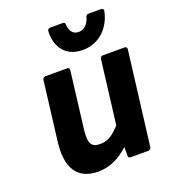

<svg xmlns="http://www.w3.org/2000/svg" viewBox="-136 -818 828 941"><g transform="rotate(-20 278.0 -348.0)"><path d="M78 -183C62 -56 102 24 216 24C279 24 330 -3 376 -46V2C376 7 380 12 387 12H481C486 12 494 8 495 0L556 -491C557 -496 553 -504 545 -504H430C425 -504 417 -499 416 -491L375 -159C335 -115 308 -100 271 -100C227 -100 210 -119 220 -198L256 -491C257 -496 253 -504 245 -504H130C125 -504 117 -499 116 -491ZM348 -562C445 -562 499 -637 512 -707C514 -715 506 -720 500 -720H433C427 -720 422 -716 420 -710C411 -677 391 -652 359 -652C327 -652 313 -677 312 -710C312 -716 307 -720 301 -720H234C226 -720 220 -713 220 -707C216 -637 250 -562 348 -562Z"/></g></svg>

Font: Falling Sky
Style: BdObl
Weight: 700
Designer: Paul D. Hunt
Foundry: Adobe Systems Incorporated
Version: Version 1.02